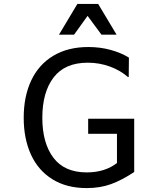

<svg xmlns="http://www.w3.org/2000/svg" viewBox="-20 -948 820 980"><path d="M431 -708Q491 -708 544 -693.5Q597 -679 638 -654L637 -555H633Q594 -589 540.5 -608.5Q487 -628 428 -628Q311 -628 253.5 -552.5Q196 -477 196 -347Q196 -218 252.5 -143Q309 -68 423 -68Q470 -68 509 -80.5Q548 -93 577 -116V-265H430V-342H665V-70Q603 -29 547.5 -8.5Q492 12 422 12Q320 12 247.5 -33Q175 -78 138 -159Q101 -240 101 -347Q101 -455 139 -536.5Q177 -618 251.5 -663Q326 -708 431 -708ZM375 -928H481L575 -771H498L427 -867L358 -771H281Z"/></svg>

Font: Amiko
Style: Regular
Weight: 400
Designer: Pablo Impallari, Rodrigo Fuenzalida, Andres Torresi
Foundry: Impallari Type
Version: Version 1.001; ttfautohint (v1.3)